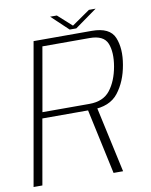

<svg xmlns="http://www.w3.org/2000/svg" viewBox="-96 -838 709 902"><g transform="rotate(-10 258.0 -387.0)"><path d="M-9.5 0H32.5L87 -310H322.5Q409 -310 449.8 -362.5Q490.5 -415 503.5 -492Q517 -568.5 495 -621.8Q473 -675 387 -675H109.5ZM372 0H417.5L346 -327.5L302.5 -322ZM92.5 -339 146 -643.5H371Q438.5 -643.5 455.5 -601Q472.5 -558.5 461 -491.5Q449 -424 416 -381.5Q383 -339 317 -339ZM286 -699H317.5L423 -774.5H391L304.5 -714.5L238 -774.5H206Z"/></g></svg>

Font: Anybody UltraCondensed Thin ExtraLight
Style: Italic
Weight: 250
Italic angle: -10°
Version: Version 1.111